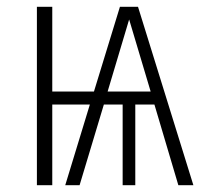

<svg xmlns="http://www.w3.org/2000/svg" viewBox="-20 -542 603 562"><path d="M502 0 432 -236H376V0H339V-236H284L213 0H171L243 -236H133V0H88V-522H133V-274H255L331 -522H384L546 0ZM295 -274H421L358 -485Z"/></svg>

Font: Fira Sans Extra Condensed ExtraLight
Style: Regular
Weight: 275
Width: 1
Designer: Carrois Corporate & Edenspiekermann AG
Foundry: Carrois Corporate GbR & Edenspiekermann AG
Version: Version 4.203